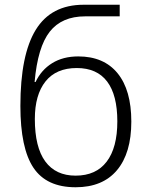

<svg xmlns="http://www.w3.org/2000/svg" viewBox="-20 -780 631 810"><path d="M66 -333Q66 -549 131 -654.5Q196 -760 333 -760H485V-711H339Q241 -711 190 -646.5Q139 -582 126 -434H130Q154 -485 200 -513.5Q246 -542 310 -542Q418 -542 476 -471Q534 -400 534 -267Q534 -134 473.5 -62Q413 10 299 10Q176 10 121 -72.5Q66 -155 66 -333ZM475 -268Q475 -379 432 -436Q389 -493 304 -493Q217 -493 172 -436.5Q127 -380 127 -278Q127 -159 171 -99Q215 -39 299 -39Q385 -39 430 -98Q475 -157 475 -268Z"/></svg>

Font: Noto Sans Georgian Light
Style: Regular
Weight: 300
Designer: Monotype Design team
Foundry: Monotype Imaging Inc.
Version: Version 1.000